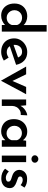

<svg xmlns="http://www.w3.org/2000/svg" viewBox="1236 -2058 832 3345"><g transform="rotate(90 1652.5 -385.0)"><path d="M250 11Q190 11 143 -17Q96 -45 68.5 -97Q41 -149 41 -219Q41 -290 70.5 -340Q100 -390 150.5 -416.5Q201 -443 264 -443Q309 -443 350 -426.5Q391 -410 416 -379V-781H530V0H415V-56Q385 -27 343 -8Q301 11 250 11ZM286 -85Q335 -85 368 -109Q401 -133 415 -175V-266Q404 -304 369 -328.5Q334 -353 286 -353Q251 -353 222 -336Q193 -319 175 -289Q157 -259 157 -220Q157 -182 175 -151.5Q193 -121 222 -103Q251 -85 286 -85Z M886 11Q811 11 758 -18Q705 -47 676.5 -98.5Q648 -150 648 -216Q648 -279 680.5 -330.5Q713 -382 767.5 -412.5Q822 -443 888 -443Q976 -443 1033 -392Q1090 -341 1109 -249L784 -139Q820 -86 888 -86Q914 -86 937.5 -95Q961 -104 983 -119L1035 -35Q1001 -14 962 -1.5Q923 11 886 11ZM762 -205 981 -283Q970 -311 946 -332Q922 -353 880 -353Q827 -353 794 -316.5Q761 -280 761 -222Q761 -214 762 -205Z M1383 11 1139 -424H1274L1390 -185L1494 -424H1621L1388 11Z M1814 -424 1823 -325Q1841 -361 1872 -387.5Q1903 -414 1935.5 -428.5Q1968 -443 1989 -443L1983 -330Q1935 -334 1899.5 -312.5Q1864 -291 1844.5 -255.5Q1825 -220 1825 -181V0H1712V-424Z M2269 11Q2209 11 2160.5 -14Q2112 -39 2083.5 -88.5Q2055 -138 2055 -212Q2055 -283 2084.5 -335Q2114 -387 2163 -415Q2212 -443 2268 -443Q2328 -443 2364.5 -420.5Q2401 -398 2423 -368L2431 -424H2536V0H2422V-62Q2411 -49 2390.5 -32Q2370 -15 2339.5 -2Q2309 11 2269 11ZM2300 -83Q2345 -83 2377 -106Q2409 -129 2422 -171V-264Q2410 -302 2376 -326Q2342 -350 2296 -350Q2262 -350 2233.5 -333.5Q2205 -317 2188 -287Q2171 -257 2171 -218Q2171 -179 2189 -148.5Q2207 -118 2236 -100.5Q2265 -83 2300 -83Z M2690 -424H2804V0H2690ZM2685 -576Q2685 -602 2705.5 -619.5Q2726 -637 2750 -637Q2774 -637 2794 -619.5Q2814 -602 2814 -576Q2814 -549 2794 -532.5Q2774 -516 2750 -516Q2726 -516 2705.5 -532.5Q2685 -549 2685 -576Z M3085 9Q3036 9 2992.5 -8Q2949 -25 2919 -58L2967 -122Q2995 -95 3023 -82.5Q3051 -70 3075 -70Q3103 -70 3123.5 -80.5Q3144 -91 3144 -115Q3144 -135 3130 -146.5Q3116 -158 3094 -165Q3072 -172 3048 -180Q2993 -197 2966 -230Q2939 -263 2939 -307Q2939 -339 2956 -370Q2973 -401 3008 -421Q3043 -441 3097 -441Q3145 -441 3181 -430Q3217 -419 3248 -395L3204 -327Q3186 -344 3162 -354Q3138 -364 3118 -364Q3091 -365 3072.5 -353Q3054 -341 3054 -322Q3053 -296 3077 -284Q3101 -272 3131 -263Q3136 -261 3141.5 -259.5Q3147 -258 3152 -256Q3198 -241 3227.5 -213.5Q3257 -186 3257 -137Q3257 -98 3238 -64.5Q3219 -31 3181 -11Q3143 9 3085 9Z"/></g></svg>

Font: Reem Kufi Medium
Style: Regular
Weight: 500
Designer: Khaled Hosny
Version: Version 1.001